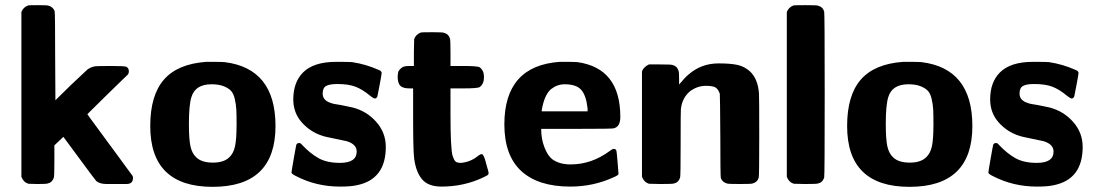

<svg xmlns="http://www.w3.org/2000/svg" viewBox="-20 -714 4247 745"><path d="M496 -23Q496 -5 480 -1L472 0Q463 0 450.5 0Q438 0 427 0H394Q368 0 354 -11Q352 -12 288 -99L226 -183L191 -150V-90Q191 -31 189 -25Q183 -6 165 -2Q160 0 124 0L90 -1Q71 -7 63 -28V-667Q69 -685 89 -693Q91 -694 128 -694Q164 -694 168 -692Q186 -687 192 -671Q194 -663 194 -496L195 -325L254 -383L320 -445Q332 -453 345 -456Q352 -458 409 -458Q464 -458 470 -455Q480 -450 480 -437Q480 -430 477 -426Q477 -425 466.5 -415.5Q456 -406 434.5 -384.5Q413 -363 396 -347L319 -271Q319 -270 358.5 -216.5Q398 -163 442 -103Q486 -43 494 -32Q496 -30 496 -23Z M805 11Q563 11 563 -225Q563 -344 616 -405Q669 -466 780 -474H797Q842 -474 851 -473Q1049 -449 1049 -225Q1049 11 805 11ZM898 -233Q898 -269 897 -288.5Q896 -308 891 -330Q886 -352 875.5 -362.5Q865 -373 846.5 -380Q828 -387 801 -387Q738 -387 723 -338Q713 -308 713 -233Q713 -174 719 -146.5Q725 -119 741 -104Q762 -83 806 -83Q849 -83 870 -104Q886 -119 892 -146.5Q898 -174 898 -233Z M1299 -82Q1364 -82 1364 -126Q1364 -154 1326 -166Q1323 -167 1281 -175.5Q1239 -184 1234 -186Q1185 -201 1151.5 -238.5Q1118 -276 1118 -328Q1118 -395 1156 -433Q1197 -474 1284 -474Q1335 -474 1346 -473Q1400 -465 1451 -442Q1459 -439 1461 -432Q1461 -426 1453 -384Q1446 -346 1444.5 -340.5Q1443 -335 1437 -332Q1432 -330 1418 -341Q1387 -367 1359.5 -377.5Q1332 -388 1289 -388Q1259 -388 1245.5 -380.5Q1232 -373 1232 -351Q1232 -324 1265 -314Q1271 -311 1305 -306L1348 -297Q1403 -283 1440 -241Q1477 -199 1477 -144Q1477 -17 1363 5Q1341 10 1299 10Q1207 10 1128 -31Q1112 -39 1111 -44Q1111 -48 1120 -99.5Q1129 -151 1130 -153Q1133 -159 1141 -159Q1147 -159 1151 -153Q1184 -118 1216.5 -100Q1249 -82 1299 -82Z M1569 -371Q1543 -371 1533 -381.5Q1523 -392 1523 -417Q1524 -432 1526 -437Q1533 -449 1545 -455Q1553 -458 1568 -458H1586V-510L1587 -562Q1593 -580 1613 -588Q1615 -589 1657 -589Q1697 -589 1702 -587Q1721 -582 1726 -564Q1728 -558 1728 -508V-458H1777Q1833 -458 1841 -453Q1858 -441 1858 -415Q1858 -388 1841 -376Q1833 -371 1777 -371H1728V-267Q1728 -139 1736 -110Q1741 -94 1747 -88Q1753 -82 1768 -82Q1806 -85 1836 -110Q1846 -117 1850 -116Q1858 -114 1867 -77Q1876 -46 1876 -43Q1876 -40 1874.5 -37.5Q1873 -35 1871.5 -34Q1870 -33 1865.5 -31Q1861 -29 1858 -27Q1782 10 1693 10Q1642 10 1618 -18Q1594 -46 1587 -99Q1583 -130 1583 -258V-371Z M1937 -231Q1937 -459 2152 -474H2169Q2212 -474 2220 -473Q2387 -450 2387 -260Q2387 -222 2361 -216Q2356 -214 2218 -214H2080V-211Q2080 -175 2092.5 -142.5Q2105 -110 2123 -96Q2151 -76 2194 -76Q2276 -76 2347 -129Q2353 -133 2358 -136Q2370 -138 2372 -128Q2373 -125 2376.5 -83.5Q2380 -42 2380 -39Q2379 -34 2363 -27Q2283 10 2193 10Q2068 10 2002.5 -50.5Q1937 -111 1937 -231ZM2260 -292Q2255 -342 2236 -364.5Q2217 -387 2171 -387Q2142 -387 2118 -368Q2092 -346 2082 -286V-282H2260Z M2653 -426Q2702 -468 2768 -468Q2815 -468 2842 -462Q2869 -456 2890 -437Q2921 -408 2925 -351Q2926 -342 2926 -185Q2926 -31 2924 -25Q2919 -7 2900 -2Q2896 0 2850 0Q2805 0 2801 -2Q2783 -7 2777 -23Q2775 -31 2775 -186Q2774 -345 2773 -350Q2767 -369 2754 -376Q2741 -381 2719 -381Q2688 -381 2660 -362Q2627 -336 2622 -291Q2621 -286 2621 -157Q2621 -31 2619 -25Q2613 -6 2595 -2Q2590 0 2543 0L2498 -1Q2479 -7 2471 -28V-437Q2477 -454 2498 -464H2540Q2584 -464 2589 -462Q2607 -458 2613 -439Q2615 -434 2615 -409V-386Q2639 -415 2653 -426Z M3033 -667Q3039 -685 3059 -693Q3061 -694 3106 -694Q3149 -694 3154 -692Q3173 -687 3178 -669Q3180 -663 3180 -347Q3180 -31 3178 -25Q3172 -6 3154 -2Q3149 0 3104 0L3060 -1Q3041 -7 3033 -28Z M3509 11Q3267 11 3267 -225Q3267 -344 3320 -405Q3373 -466 3484 -474H3501Q3546 -474 3555 -473Q3753 -449 3753 -225Q3753 11 3509 11ZM3602 -233Q3602 -269 3601 -288.5Q3600 -308 3595 -330Q3590 -352 3579.5 -362.5Q3569 -373 3550.5 -380Q3532 -387 3505 -387Q3442 -387 3427 -338Q3417 -308 3417 -233Q3417 -174 3423 -146.5Q3429 -119 3445 -104Q3466 -83 3510 -83Q3553 -83 3574 -104Q3590 -119 3596 -146.5Q3602 -174 3602 -233Z M4003 -82Q4068 -82 4068 -126Q4068 -154 4030 -166Q4027 -167 3985 -175.5Q3943 -184 3938 -186Q3889 -201 3855.5 -238.5Q3822 -276 3822 -328Q3822 -395 3860 -433Q3901 -474 3988 -474Q4039 -474 4050 -473Q4104 -465 4155 -442Q4163 -439 4165 -432Q4165 -426 4157 -384Q4150 -346 4148.5 -340.5Q4147 -335 4141 -332Q4136 -330 4122 -341Q4091 -367 4063.5 -377.5Q4036 -388 3993 -388Q3963 -388 3949.5 -380.5Q3936 -373 3936 -351Q3936 -324 3969 -314Q3975 -311 4009 -306L4052 -297Q4107 -283 4144 -241Q4181 -199 4181 -144Q4181 -17 4067 5Q4045 10 4003 10Q3911 10 3832 -31Q3816 -39 3815 -44Q3815 -48 3824 -99.5Q3833 -151 3834 -153Q3837 -159 3845 -159Q3851 -159 3855 -153Q3888 -118 3920.5 -100Q3953 -82 4003 -82Z"/></svg>

Font: MathJax_SansSerif
Style: Bold
Weight: 700
Version: Version 1.1